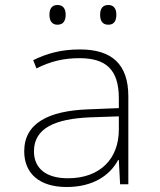

<svg xmlns="http://www.w3.org/2000/svg" viewBox="-20 -738 640 769"><path d="M414 -639C438 -639 446 -656 446 -679C446 -700 438 -718 414 -718C390 -718 381 -702 381 -679C381 -655 390 -639 414 -639ZM210 -639C235 -639 243 -657 243 -679C243 -700 235 -718 210 -718C188 -718 178 -703 178 -679C178 -655 188 -639 210 -639ZM247 11C352 11 420 -35 453 -97H456L461 0H494V-352C494 -481 428 -540 300 -540C223 -540 166 -523 113 -497L126 -464C182 -492 234 -505 298 -505C403 -505 456 -461 456 -344V-305L332 -300C175 -294 77 -245 77 -132C77 -44 137 11 247 11ZM252 -24C164 -24 116 -64 116 -132C116 -226 203 -262 340 -268L456 -272V-219C456 -102 381 -24 252 -24Z"/></svg>

Font: Noto Sans Mono ExtraLight
Style: Regular
Weight: 200
Designer: Monotype Design Team
Foundry: Monotype Imaging Inc.
Version: Version 2.014